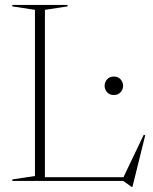

<svg xmlns="http://www.w3.org/2000/svg" viewBox="-20 -735 622 780"><path d="M518 24.5H515L480.5 0H30V-6L122 -20V-695L30 -709V-715H254.5V-709L162.5 -695V-15H481.5L564 -187.5L570 -185.5ZM442.5 -349Q425 -349 415 -360.5Q405 -372 405 -386.5Q405 -401 415 -412.5Q425 -424 442.5 -424Q460 -424 470 -412.5Q480 -401 480 -386.5Q480 -372 470 -360.5Q460 -349 442.5 -349Z"/></svg>

Font: Newsreader Display ExtraLight
Style: Regular
Weight: 275
Designer: Hugues Gentile
Foundry: Production Type
Version: Version 1.002